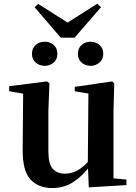

<svg xmlns="http://www.w3.org/2000/svg" viewBox="-20 -974 718 1011"><path d="M215.8 -627.3Q188.5 -627.3 168.5 -644Q148.4 -660.8 148.4 -690Q148.4 -721 168.5 -737.7Q188.5 -754.4 215.8 -754.4Q241.8 -754.4 262 -737.7Q282.2 -721 282.2 -690Q282.2 -660.8 262 -644Q241.8 -627.3 215.8 -627.3ZM456.9 -627.3Q430.1 -627.3 410.2 -644Q390.2 -660.8 390.2 -690Q390.2 -721 410.2 -737.7Q430.1 -754.4 456.9 -754.4Q482.9 -754.4 503.3 -737.7Q523.8 -721 523.8 -690Q523.8 -660.8 503.3 -644Q482.9 -627.3 456.9 -627.3ZM180.7 -953.6 372.2 -832.1H299.7L492.2 -954.4L512.1 -936.5L372.7 -775.6H299.9L162.5 -935.7ZM255.7 16.2Q182.1 16.2 140.2 -29.3Q98.3 -74.7 99.3 -187.9L102 -497.7L132 -475.4L28.4 -493.5V-520.2L228 -545.4L240.2 -534.8L234.7 -388.7V-177.8Q234.7 -111 257.7 -85.3Q280.7 -59.5 321.8 -59.5Q364.7 -59.5 402.5 -85.8Q440.3 -112.1 469.6 -153.8L503.2 -103H456Q418.4 -51 368.8 -17.4Q319.2 16.2 255.7 16.2ZM447.6 12.4 442.4 -109.4V-111.9L445.6 -481.6L373.7 -493.2V-516.6L570.9 -545.4L581.6 -534.8L577.6 -388.7V-35L645.6 -28.5V0.7Z"/></svg>

Font: Noto Serif SC ExtraLight
Style: Regular
Weight: 200
Designer: Ryoko NISHIZUKA 西塚涼子 (kana & ideographs); Frank Grießhammer (Latin, Greek & Cyrillic); Wenlong ZHANG 张文龙 (bopomofo); San
Foundry: Adobe
Version: Version 2.002-H1;hotconv 1.1.0;makeotfexe 2.6.0